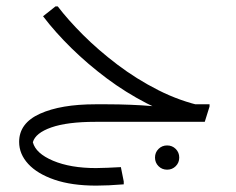

<svg xmlns="http://www.w3.org/2000/svg" viewBox="-20 -382 739 602"><path d="M572 -4Q506 -24 440 -58Q374 -92 314.5 -136.5Q255 -181 204 -231Q153 -281 115 -331L154 -362H161Q193 -320 240.5 -272.5Q288 -225 348 -179.5Q408 -134 476 -99.5Q544 -65 617 -49ZM279 0V-55H315Q353 -55 389 -53.5Q425 -52 448.5 -50Q472 -48 472 -48L540 -55H637V-48L622 0ZM282 200Q205 200 151 181.5Q97 163 68.5 132Q40 101 40 63Q40 4 105.5 -25.5Q171 -55 279 -55V0Q191 0 141 17.5Q91 35 83 64Q92 99 146.5 122Q201 145 281 145Q297 145 317.5 144Q338 143 359 142L368 187V196Q344 198 321.5 199Q299 200 282 200ZM504 150Q488 150 477 139Q466 128 466 112Q466 96 477 85Q488 74 504 74Q520 74 531 85Q542 96 542 112Q542 128 531 139Q520 150 504 150Z"/></svg>

Font: Fustat Light
Style: Regular
Weight: 300
Designer: Mohamed Gaber, Khaled Hosny, Laura Garcia Mut
Foundry: Kief Type Foundry, Alif Type Foundry, Hard Type Foundry
Version: Version 1.007